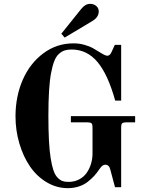

<svg xmlns="http://www.w3.org/2000/svg" viewBox="-20 -954 760 992"><path d="M606 -722.2V-434.1H575.2Q537.6 -569.8 483.4 -634Q429.2 -698.2 350.1 -698.2Q329.1 -698.2 314 -693.4Q298.8 -688.5 284.4 -675.5Q270 -662.6 260.5 -638.4Q251 -614.3 243.9 -576.7Q236.8 -539.1 233.4 -484.4Q230 -429.7 230 -356Q230 -282.7 232.9 -228Q235.8 -173.3 241.9 -135.7Q248 -98.1 256.1 -74.2Q264.2 -50.3 276.6 -37.1Q289.1 -23.9 302 -19Q314.9 -14.2 333 -14.2Q364.3 -14.2 388.9 -27.1Q413.6 -40 428.2 -61.5Q442.9 -83 450.4 -108.4Q458 -133.8 458 -161.1V-297.9Q458 -311.5 452.9 -316.7Q447.8 -321.8 434.1 -321.8H346.2V-354H678.2V-321.8H629.9Q616.2 -321.8 611.1 -316.7Q606 -311.5 606 -297.9V13.2H574.2L549.8 -78.1Q543.9 -103 523.9 -103Q508.8 -103 495.1 -82Q481 -61 467.3 -45.9Q453.6 -30.8 433.6 -14.9Q413.6 1 387.2 9.5Q360.8 18.1 330.1 18.1Q272 18.1 220.9 -12.5Q169.9 -43 135 -94Q100.1 -145 80.1 -212.6Q60.1 -280.3 60.1 -353Q60.1 -455.6 97.4 -541.3Q134.8 -627 203.9 -678.5Q272.9 -730 359.9 -730Q389.6 -730 416 -722.4Q442.4 -714.8 457.8 -706.5Q473.1 -698.2 500 -681.2Q524.4 -666 534.2 -666Q548.3 -666 556.2 -685.1L573.2 -722.2ZM296.9 -779.8 399.9 -908.2Q420.9 -934.1 445.8 -934.1Q464.4 -934.1 477.3 -923.1Q490.2 -912.1 490.2 -895Q490.2 -865.2 457 -845.2L314 -759.8Z"/></svg>

Font: Flanker Steampunk
Style: Bold
Weight: 700
Designer: Alexey Kryukov, Leonardo Di Lena
Foundry: Alexey Kryukov, Leonardo Di Lena
Version: 1.210